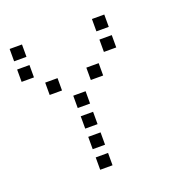

<svg xmlns="http://www.w3.org/2000/svg" viewBox="-120 -788 841 877"><g transform="rotate(-20 300.0 -350.0)"><path d="M21 -680Q20 -680 20 -680Q20 -680 20 -679V-621Q20 -620 20 -620Q20 -620 21 -620H79Q80 -620 80 -620Q80 -620 80 -621V-679Q80 -680 80 -680Q80 -680 79 -680ZM421 -680Q420 -680 420 -680Q420 -680 420 -679V-621Q420 -620 420 -620Q420 -620 421 -620H479Q480 -620 480 -620Q480 -620 480 -621V-679Q480 -680 480 -680Q480 -680 479 -680ZM21 -580Q20 -580 20 -580Q20 -580 20 -579V-521Q20 -520 20 -520Q20 -520 21 -520H79Q80 -520 80 -520Q80 -520 80 -521V-579Q80 -580 80 -580Q80 -580 79 -580ZM421 -580Q420 -580 420 -580Q420 -580 420 -579V-521Q420 -520 420 -520Q420 -520 421 -520H479Q480 -520 480 -520Q480 -520 480 -521V-579Q480 -580 480 -580Q480 -580 479 -580ZM121 -480Q120 -480 120 -480Q120 -480 120 -479V-421Q120 -420 120 -420Q120 -420 121 -420H179Q180 -420 180 -420Q180 -420 180 -421V-479Q180 -480 180 -480Q180 -480 179 -480ZM321 -480Q320 -480 320 -480Q320 -480 320 -479V-421Q320 -420 320 -420Q320 -420 321 -420H379Q380 -420 380 -420Q380 -420 380 -421V-479Q380 -480 380 -480Q380 -480 379 -480ZM221 -380Q220 -380 220 -380Q220 -380 220 -379V-321Q220 -320 220 -320Q220 -320 221 -320H279Q280 -320 280 -320Q280 -320 280 -321V-379Q280 -380 280 -380Q280 -380 279 -380ZM221 -280Q220 -280 220 -280Q220 -280 220 -279V-221Q220 -220 220 -220Q220 -220 221 -220H279Q280 -220 280 -220Q280 -220 280 -221V-279Q280 -280 280 -280Q280 -280 279 -280ZM221 -180Q220 -180 220 -180Q220 -180 220 -179V-121Q220 -120 220 -120Q220 -120 221 -120H279Q280 -120 280 -120Q280 -120 280 -121V-179Q280 -180 280 -180Q280 -180 279 -180ZM221 -80Q220 -80 220 -80Q220 -80 220 -79V-21Q220 -20 220 -20Q220 -20 221 -20H279Q280 -20 280 -20Q280 -20 280 -21V-79Q280 -80 280 -80Q280 -80 279 -80Z"/></g></svg>

Font: Doto Black Medium
Style: Regular
Weight: 500
Monospace: yes
Version: Version 1.000